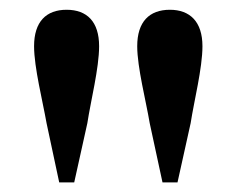

<svg xmlns="http://www.w3.org/2000/svg" viewBox="-20 -841 487 395"><path d="M117 -820.9C75 -820.9 50.1 -796.4 50.1 -745.9C50.1 -702.3 67.8 -633.1 75.8 -587.6L101.8 -465.8H132.7L159.7 -587.6C166.6 -633.1 183.9 -700.9 183.9 -745.9C183.9 -796.4 159 -820.9 117 -820.9ZM329.5 -820.9C287.3 -820.9 262.3 -796.4 262.3 -745.9C262.3 -702.3 280.4 -633.1 288 -587.6L314.3 -465.8H345.2L372.2 -587.6C379.2 -633.1 396.5 -700.9 396.5 -745.9C396.5 -796.4 370.8 -820.9 329.5 -820.9Z"/></svg>

Font: Source Han Serif TW VF
Style: Regular
Weight: 250
Designer: Ryoko NISHIZUKA 西塚涼子 (kana & ideographs); Frank Grießhammer (Latin, Greek & Cyrillic); Wenlong ZHANG 张文龙 (bopomofo); San
Foundry: Adobe
Version: Version 2.002;hotconv 1.1.0;makeotfexe 2.6.0